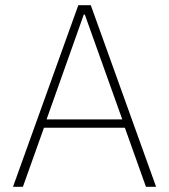

<svg xmlns="http://www.w3.org/2000/svg" viewBox="-20 -718 650 738"><path d="M541 0 460 -227H149L68 0H30L281 -698H329L580 0ZM306 -662H302L159 -259H450Z"/></svg>

Font: IBM Plex Sans ExtLt
Style: Regular
Weight: 200
Designer: Mike Abbink, Paul van der Laan, Pieter van Rosmalen
Foundry: Bold Monday
Version: Version 3.005